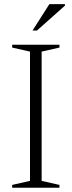

<svg xmlns="http://www.w3.org/2000/svg" viewBox="-20 -886 338 906"><path d="M260.5 -13.5V0H37.5V-13.5L121.5 -32.5V-642.5L37.5 -661.5V-675H260.5V-661.5L176.5 -642.5V-32.5ZM133.5 -742 213 -866.5H286.5V-859.5L154.5 -742Z"/></svg>

Font: Newsreader 24pt Light
Style: Regular
Weight: 300
Designer: Hugues Gentile
Foundry: Production Type
Version: Version 1.003